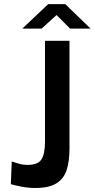

<svg xmlns="http://www.w3.org/2000/svg" viewBox="-20 -926 471 956"><path d="M326 -187.5Q326 -123 311.8 -79.2Q297.5 -35.5 260.5 -12.8Q223.5 10 155 10Q119 10 83.8 2.8Q48.5 -4.5 34 -9L38.5 -122Q53.5 -117.5 73 -111.2Q92.5 -105 118.5 -105Q168.5 -105 186.2 -132Q204 -159 204 -220.5V-723H326ZM329 -783.5 261.5 -851 187 -783.5H91L220 -905.5H305L431 -783.5Z"/></svg>

Font: Public Sans SemiBold
Style: Regular
Weight: 600
Designer: The Public Sans Project Authors: Dan O. Williams and USWDS (Libre Franklin designed by Pablo Impallari and Rodrigo Fuenz
Version: Version 1.007